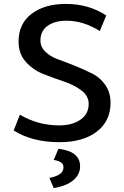

<svg xmlns="http://www.w3.org/2000/svg" viewBox="-20 -713 637 983"><path d="M284 15Q145 15 50 -45L82 -126Q173 -71 284 -71Q349 -71 391.5 -100Q434 -129 434 -181Q434 -222 397 -250Q360 -278 307.5 -295.5Q255 -313 202 -334Q149 -355 112 -396.5Q75 -438 75 -499Q75 -592 142 -642.5Q209 -693 317 -693Q434 -693 524 -634L491 -554Q407 -607 320 -607Q261 -607 224 -581Q187 -555 187 -505Q187 -472 213.5 -447Q240 -422 280 -408Q320 -394 366.5 -375Q413 -356 453 -336Q493 -316 519.5 -277.5Q546 -239 546 -187Q546 -93 475.5 -39Q405 15 284 15ZM255 250 233 198Q274 189 289.5 176Q305 163 305 143Q305 113 255 106L279 49Q390 61 390 139Q390 180 355.5 209.5Q321 239 255 250Z"/></svg>

Font: Martel Sans DemiBold
Style: Regular
Weight: 600
Designer: Dan Reynolds and Mathieu Réguer
Foundry: Dan Reynolds and Mathieu Réguer
Version: Version 1.001;PS 001.001;hotconv 1.0.70;makeotf.lib2.5.58329